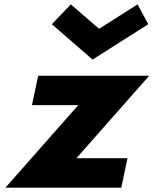

<svg xmlns="http://www.w3.org/2000/svg" viewBox="-20 -860 704 880"><path d="M304.6 -840 217.5 -749 404.4 -587 659.5 -749 610.6 -840 434.1 -728ZM663.9 -513H154.9L126.5 -378H338.5L5 0H536L564.4 -135H330.4Z"/></svg>

Font: Hussar
Style: BdOblTwo
Weight: 700
Foundry: Cannot Into Space Fonts
Version: Version 2.00